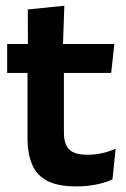

<svg xmlns="http://www.w3.org/2000/svg" viewBox="-20 -640 441 670"><path d="M246 10.5Q183.5 10.5 146.2 -8.2Q109 -27 92.5 -65Q76 -103 76 -158.5V-444.5H203V-177.5Q203 -137.5 221.2 -118.8Q239.5 -100 285.5 -100Q312.5 -100 337.5 -105.8Q362.5 -111.5 383.5 -121L372.5 -14Q347.5 -2.5 315.2 4Q283 10.5 246 10.5ZM5 -385.5V-486.5H379L368 -385.5ZM77.5 -477 77 -607 204.5 -620 199.5 -477Z"/></svg>

Font: Anek Bangla Medium SemiBold
Style: Regular
Weight: 600
Version: Version 1.003